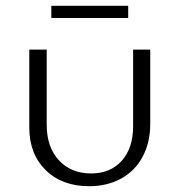

<svg xmlns="http://www.w3.org/2000/svg" viewBox="-20 -636 620 662"><path d="M157 -616H422V-574H157ZM81 -196V-465H141V-206Q141 -129 183 -83.5Q225 -38 294 -38Q361 -38 400 -82Q439 -126 439 -200V-465H498V-209Q498 -145 472 -96Q446 -47 398 -20.5Q350 6 287 6Q194 6 137.5 -49.5Q81 -105 81 -196Z"/></svg>

Font: Ysabeau SC Semilight
Style: Regular
Weight: 300
Designer: Christian Thalmann (Catharsis Fonts)
Version: Version 0.003